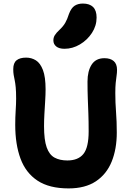

<svg xmlns="http://www.w3.org/2000/svg" viewBox="-20 -1036 724 1069"><path d="M361.8 13Q254.4 13 189.1 -30.1Q123.8 -73.2 94.3 -152.6Q64.8 -232 64.8 -341Q64.8 -382 67.3 -420.7Q69.8 -459.4 69.8 -486.6Q69.8 -525.8 67.5 -549.7Q65.2 -573.6 61.8 -589.5Q58.4 -605.4 56.1 -619Q53.8 -632.6 53.8 -651.2Q53.8 -685.4 72.2 -700.3Q90.6 -715.2 125.4 -715.2Q155.6 -715.2 180 -699.9Q204.4 -684.6 219.1 -646.1Q233.8 -607.6 233.8 -538.8Q233.8 -509.6 231.5 -473.5Q229.2 -437.4 227.2 -401.1Q225.2 -364.8 225.2 -333.4Q225.2 -257 239.9 -215.6Q254.6 -174.2 283.8 -158.4Q313 -142.6 354.8 -142.6Q415.2 -142.6 444.4 -178.8Q473.6 -215 473.6 -305Q473.6 -360.6 472 -403.4Q470.4 -446.2 468.8 -488Q467.2 -529.8 467.2 -582.2Q467.2 -640.2 490.2 -676.1Q513.2 -712 561.6 -712Q594.4 -712 613 -696.1Q631.6 -680.2 631.6 -647.2Q631.6 -630.8 629 -613.7Q626.4 -596.6 624.2 -574.4Q622 -552.2 622 -518.2Q622 -464.6 626.1 -412Q630.2 -359.4 630.2 -298Q630.2 -206 601.7 -136Q573.2 -66 513.8 -26.5Q454.4 13 361.8 13ZM339.2 -764.4Q308.8 -764.4 293 -777.4Q277.2 -790.4 277.2 -811Q277.2 -827.4 285.5 -840.5Q293.8 -853.6 310 -868.6Q332.2 -889.4 343.4 -909.1Q354.6 -928.8 364 -958.4Q376.6 -991.8 395.5 -1004Q414.4 -1016.2 441.6 -1016.2Q478.8 -1016.2 498.3 -996.9Q517.8 -977.6 517.8 -938.4Q517.8 -892.2 491.8 -852.5Q465.8 -812.8 424.9 -788.6Q384 -764.4 339.2 -764.4Z"/></svg>

Font: Shantell Sans Light
Style: Regular
Weight: 300
Designer: Stephen Nixon, Anya Danilova, Shantell Martin
Foundry: Arrow Type
Version: Version 1.011;[c5ecc13dd]